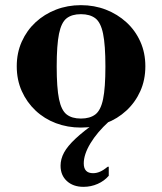

<svg xmlns="http://www.w3.org/2000/svg" viewBox="-20 -482 629 745"><path d="M294 13Q242 13 197 -4Q152 -21 118 -53Q84 -85 64.5 -128.5Q45 -172 45 -225Q45 -277 64.5 -320.5Q84 -364 118 -395.5Q152 -427 197 -444.5Q242 -462 294 -462Q346 -462 391 -444.5Q436 -427 470.5 -395.5Q505 -364 524.5 -320.5Q544 -277 544 -225Q544 -172 524.5 -128.5Q505 -85 470.5 -53Q436 -21 391 -4Q346 13 294 13ZM294 -22Q329 -22 350 -38Q371 -54 380 -97.5Q389 -141 389 -224Q389 -307 380 -351Q371 -395 350 -411Q329 -427 294 -427Q259 -427 238.5 -411Q218 -395 209 -351Q200 -307 200 -224Q200 -141 209 -97.5Q218 -54 238.5 -38Q259 -22 294 -22ZM304 243Q264 243 239.5 220.5Q215 198 215 161Q215 135 228.5 110Q242 85 273 56Q304 27 356 -10H402Q357 31 331 74Q305 117 305 152Q305 190 341 190Q355 190 368.5 184Q382 178 398 165H402V200Q385 220 359 231.5Q333 243 304 243Z"/></svg>

Font: Libre Bodoni
Style: Bold
Weight: 700
Designer: Pablo Impallari, Rodrigo Fuenzalida
Foundry: Impallari Type
Version: Version 2.005;gftools[0.9.23]